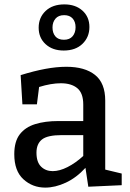

<svg xmlns="http://www.w3.org/2000/svg" viewBox="-20 -844 592 874"><path d="M382 6 369 -80Q328 -35 279.5 -12.5Q231 10 186 10Q128 10 86.5 -28Q45 -66 45 -142Q45 -200 70 -232.5Q95 -265 140 -279Q185 -293 246 -293H359V-368Q359 -420 332 -442.5Q305 -465 257 -465Q213 -465 158 -448L148 -369H82L74 -502Q135 -521 186.5 -530.5Q238 -540 282 -540Q366 -540 412.5 -503Q459 -466 459 -386V-72L534 -54V-1ZM146 -149Q146 -106 167 -85.5Q188 -65 220 -65Q251 -65 287.5 -83.5Q324 -102 359 -134V-229H262Q196 -229 171 -209Q146 -189 146 -149ZM270 -614Q219 -614 187.5 -643Q156 -672 156 -718Q156 -764 187.5 -794Q219 -824 273 -824Q324 -824 355.5 -795.5Q387 -767 387 -721Q387 -675 355.5 -644.5Q324 -614 270 -614ZM271 -663Q297 -663 310.5 -679Q324 -695 324 -720Q324 -745 310.5 -760Q297 -775 272 -775Q246 -775 232.5 -759Q219 -743 219 -719Q219 -694 232 -678.5Q245 -663 271 -663Z"/></svg>

Font: Bitter Medium
Style: Regular
Weight: 500
Designer: Sol Matas, and Bitter project Authors
Foundry: Sol Matas
Version: Version 2.001